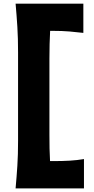

<svg xmlns="http://www.w3.org/2000/svg" viewBox="-20 -902 522 1064"><path d="M66.4 142.1Q72.3 77.1 76.2 16.4Q80.1 -44.4 80.1 -121.1V-611.3Q80.1 -690.4 76.2 -752.9Q72.3 -815.4 66.4 -881.8H441.9V-719.7Q406.2 -724.1 366 -727.5Q325.7 -731 270.5 -731H257.8Q255.9 -695.3 254.9 -657.5Q253.9 -619.6 253.9 -577.1V-154.8Q253.9 -114.3 254.6 -79.1Q255.4 -43.9 257.3 -9.3H280.8Q326.2 -9.3 367.2 -11.7Q408.2 -14.2 445.3 -20.5V142.1Z"/></svg>

Font: Pinar-DS2-FD ExtraBold
Style: Regular
Weight: 800
Designer: Amin Abedi
Version: Version 3.000